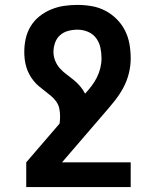

<svg xmlns="http://www.w3.org/2000/svg" viewBox="-20 -548 640 783"><path d="M513 215H87V114L223 -44Q224 -51 224.5 -58.5Q225 -66 225 -73Q225 -89 222 -104.5Q219 -120 210 -133Q201 -146 189 -156Q177 -166 164 -176Q151 -186 139 -196Q127 -206 117 -218.5Q107 -231 99.5 -245Q92 -259 87.5 -274Q83 -289 81 -304.5Q79 -320 79 -336Q79 -364 85 -391Q91 -418 105.5 -441.5Q120 -465 141.5 -482Q163 -499 188.5 -509.5Q214 -520 241 -524Q268 -528 296 -528Q325 -528 354 -523Q383 -518 409 -504.5Q435 -491 456 -470Q477 -449 490 -423Q503 -397 508 -368Q513 -339 513 -310Q513 -278 505 -247Q497 -216 482 -188.5Q467 -161 447 -136Q427 -111 406 -87L233 114H513ZM327 -166Q341 -181 353.5 -197.5Q366 -214 375 -232Q384 -250 389 -270Q394 -290 394 -310Q394 -332 389.5 -353.5Q385 -375 372 -392.5Q359 -410 338.5 -418.5Q318 -427 296 -427Q277 -427 258 -422Q239 -417 225 -404.5Q211 -392 204.5 -373.5Q198 -355 198 -336Q198 -318 205 -300.5Q212 -283 224 -269.5Q236 -256 251 -245Q266 -234 280.5 -222Q295 -210 307 -196Q319 -182 327 -166Z"/></svg>

Font: Iosevka HT Extended
Style: Bold
Weight: 700
Width: 7
Monospace: yes
Designer: Belleve Invis
Foundry: Belleve Invis
Version: Version 32.3.0; ttfautohint (v1.8.4)